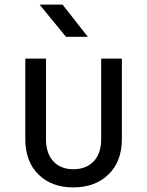

<svg xmlns="http://www.w3.org/2000/svg" viewBox="-20 -805 640 835"><path d="M299 10Q204 10 147 -46.5Q90 -103 90 -200V-550H180V-200Q180 -138 212 -103.5Q244 -69 299 -69Q355 -69 387.5 -103.5Q420 -138 420 -200V-550H510V-200Q510 -103 452 -46.5Q394 10 299 10ZM267 -645 152 -785H252L362 -645Z"/></svg>

Font: JetBrainsMono NF
Style: Regular
Weight: 400
Designer: Philipp Nurullin, Konstantin Bulenkov
Foundry: JetBrains
Version: Version 2.251; ttfautohint (v1.8.3);Nerd Fonts 2.2.2